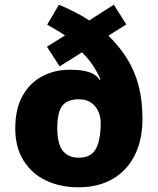

<svg xmlns="http://www.w3.org/2000/svg" viewBox="-20 -788 675 818"><path d="M231 -768Q269 -752 301 -735.5Q333 -719 360 -701L465 -768L518 -684L442 -636Q489 -590 521.5 -538Q554 -486 570.5 -423Q587 -360 587 -282Q587 -191 553.5 -125.5Q520 -60 459 -25Q398 10 314 10Q237 10 176 -19Q115 -48 80 -104.5Q45 -161 45 -241Q45 -323 75.5 -378.5Q106 -434 159 -462.5Q212 -491 279 -491Q312 -491 336.5 -486.5Q361 -482 378 -472.5Q395 -463 404 -448L408 -450Q394 -482 375 -510.5Q356 -539 329 -565L234 -505L180 -589L257 -637Q241 -648 220.5 -660Q200 -672 181 -683ZM316 -365Q282 -365 261.5 -352Q241 -339 232.5 -311.5Q224 -284 224 -242Q224 -204 232.5 -175.5Q241 -147 262 -131.5Q283 -116 316 -116Q367 -116 388 -153Q409 -190 409 -264Q409 -283 403.5 -301Q398 -319 386.5 -333.5Q375 -348 358 -356.5Q341 -365 316 -365Z"/></svg>

Font: Noto Sans Oriya ExtraBold
Style: Regular
Weight: 800
Version: Version 2.003